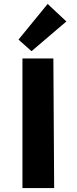

<svg xmlns="http://www.w3.org/2000/svg" viewBox="-20 -955 389 975"><path d="M94 -658H251L255 0H94ZM74 -754 222 -935 317 -846 140 -695Z"/></svg>

Font: Ysabeau Ultrabold
Style: Regular
Weight: 800
Designer: Christian Thalmann (Catharsis Fonts)
Version: Version 0.003